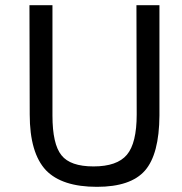

<svg xmlns="http://www.w3.org/2000/svg" viewBox="-20 -710 704 743"><path d="M597 -263Q596 -113 541 -50Q486 13 355 13Q220 13 158 -51Q95 -118 95 -267L94 -690H183V-263Q183 -152 218 -109Q252 -66 342 -66Q433 -66 471 -111Q509 -156 509 -267L508 -690H597Z"/></svg>

Font: Taylor Sans
Style: Regular
Weight: 400
Italic angle: -8°
Designer: Natanael Gama
Version: Version 1.001 September 8, 2015